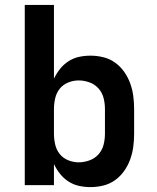

<svg xmlns="http://www.w3.org/2000/svg" viewBox="-20 -755 640 783"><path d="M349 8Q325 8 302 3Q279 -2 259 -15Q239 -28 224.5 -46.5Q210 -65 200 -86V0H81V-735H200V-434Q210 -455 224.5 -473.5Q239 -492 259 -505Q279 -518 302 -523Q325 -528 349 -528Q376 -528 402 -521.5Q428 -515 449.5 -499.5Q471 -484 486.5 -462Q502 -440 511 -415Q520 -390 523.5 -363.5Q527 -337 527 -310V-210Q527 -183 523.5 -156.5Q520 -130 511 -105Q502 -80 486.5 -58Q471 -36 449.5 -20.5Q428 -5 402 1.5Q376 8 349 8ZM301 -93Q323 -93 345 -101Q367 -109 382 -126Q397 -143 402.5 -165Q408 -187 408 -210V-310Q408 -333 402.5 -355Q397 -377 382 -394Q367 -411 345 -419Q323 -427 301 -427Q279 -427 258 -418.5Q237 -410 223.5 -393Q210 -376 205 -354Q200 -332 200 -310V-210Q200 -188 205 -166Q210 -144 223.5 -127Q237 -110 258 -101.5Q279 -93 301 -93Z"/></svg>

Font: Iosevka Custom Extended
Style: Bold
Weight: 700
Width: 7
Monospace: yes
Designer: Belleve Invis
Foundry: Belleve Invis
Version: Version 11.2.4; ttfautohint (v1.8.4)